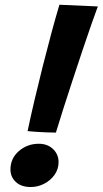

<svg xmlns="http://www.w3.org/2000/svg" viewBox="-20 -756 422 790"><path d="M210 -210.5Q197 -210.5 174.5 -211.2Q152 -212 129.5 -213.5Q107 -215 93.5 -216.5Q106 -276 122.2 -345Q138.5 -414 156.2 -484.5Q174 -555 191.5 -620Q209 -685 224.5 -736.5L382.5 -729.5Q374 -707 357.5 -660Q341 -613 320.5 -552Q300 -491 279 -427Q258 -363 239.8 -306Q221.5 -249 210 -210.5ZM106.5 13.5Q67.5 13.5 45.2 -7.2Q23 -28 23 -58.5Q23 -104.5 57.8 -134.5Q92.5 -164.5 139.5 -164.5Q175.5 -164.5 198.2 -142.8Q221 -121 221 -89Q221 -60 204.5 -36.8Q188 -13.5 161.8 0Q135.5 13.5 106.5 13.5Z"/></svg>

Font: Grandstander SemiBold
Style: Italic
Weight: 600
Italic angle: -15°
Designer: Tyler Finck
Foundry: Etcetera Type Co
Version: Version 1.200; ttfautohint (v1.8.3)